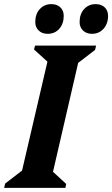

<svg xmlns="http://www.w3.org/2000/svg" viewBox="-47 -911 544 931"><path d="M-27 0 -22 -21 60 -84 183 -612 118 -671 123 -690H419L414 -669L332 -606L210 -78L274 -19L270 0ZM184 -747Q157 -747 140.5 -763Q124 -779 124 -804Q124 -843 146 -867Q168 -891 202 -891Q229 -891 245.5 -875.5Q262 -860 262 -834Q262 -796 240.5 -771.5Q219 -747 184 -747ZM399 -747Q372 -747 355.5 -763Q339 -779 339 -804Q339 -843 361 -867Q383 -891 417 -891Q444 -891 460.5 -875.5Q477 -860 477 -834Q477 -796 455 -771.5Q433 -747 399 -747Z"/></svg>

Font: Platypi SemiBold
Style: Italic
Weight: 600
Italic angle: -13°
Designer: David Sargent
Foundry: Bolt Cutter Type
Version: Version 1.200; ttfautohint (v1.8.4.7-5d5b)